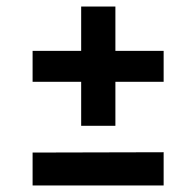

<svg xmlns="http://www.w3.org/2000/svg" viewBox="-20 -569 602 589"><path d="M229 -318H80V-413H229V-549H334V-413H482V-318H334V-183H229ZM80 -101 482 -102V0H80Z"/></svg>

Font: Suez One
Style: Regular
Weight: 400
Version: Version 1.000